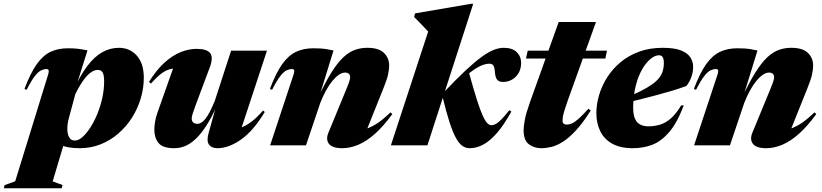

<svg xmlns="http://www.w3.org/2000/svg" viewBox="-111 -760 4300 1004"><path d="M249 -142Q245 -128 243 -113.8Q241 -99.5 241 -86.5Q241 -60.5 250.2 -42.8Q259.5 -25 280.5 -25Q299 -25 320 -43.2Q341 -61.5 361.2 -92.8Q381.5 -124 397.8 -163.8Q414 -203.5 423.8 -247.5Q433.5 -291.5 433.5 -334.5Q433.5 -366.5 426 -380.5Q418.5 -394.5 400 -394.5Q391 -394.5 380.8 -390.5Q370.5 -386.5 359 -377.5Q347.5 -368.5 335.2 -353.5Q323 -338.5 310 -317.5Q297 -296.5 283 -268.5ZM151.5 -57.5 236 -51.5 164.5 188.5 216 207.5 211.5 224.5H-91L-87 208L-31.5 188L142 -374.5Q145 -386 143.2 -392.5Q141.5 -399 132.5 -399Q119 -399 104 -392Q89 -385 71 -362Q53 -339 28 -290L17 -295Q48 -377.5 80.8 -423.8Q113.5 -470 153 -488.8Q192.5 -507.5 243.5 -507.5Q275.5 -507.5 296.2 -505Q317 -502.5 346.5 -496.5L278 -279L268.5 -278Q306 -362.5 344.5 -413.5Q383 -464.5 424.2 -487.2Q465.5 -510 510.5 -510Q568 -510 604.5 -469Q641 -428 641 -353.5Q641 -299 625 -245.5Q609 -192 579.5 -145.2Q550 -98.5 508.2 -62.2Q466.5 -26 415.5 -5.5Q364.5 15 305 15Q239.5 15 201.8 -4.2Q164 -23.5 151.5 -57.5Z M979 -61 1033.5 -257.5 1039.5 -245Q1010.5 -174.5 981.5 -125Q952.5 -75.5 923.2 -44.5Q894 -13.5 863.5 0.8Q833 15 801 15Q740 15 718 -12.2Q696 -39.5 696 -82Q696 -100 699.8 -123Q703.5 -146 711 -167L812 -453L849 -403Q810.5 -405 784.5 -399.8Q758.5 -394.5 734.5 -376.8Q710.5 -359 678.5 -323L668 -331.5Q706.5 -394 748.5 -432Q790.5 -470 833.2 -487.2Q876 -504.5 917.5 -504.5Q971 -504.5 988.2 -481.8Q1005.5 -459 985.5 -406.5L910.5 -206Q900.5 -178.5 896 -164Q891.5 -149.5 891.5 -140.5Q891.5 -126.5 899.5 -119.5Q907.5 -112.5 920.5 -112.5Q931 -112.5 941.5 -118.8Q952 -125 963.2 -139Q974.5 -153 986.5 -176.2Q998.5 -199.5 1012.5 -233.5L1097.5 -495H1285L1135.5 -41.5L1077 -79.5Q1102 -80.5 1129.5 -86.5Q1157 -92.5 1190.2 -113.8Q1223.5 -135 1264.5 -182L1273.5 -174.5Q1213.5 -75 1149 -30Q1084.5 15 1026.5 15Q995.5 15 982 -3.8Q968.5 -22.5 979 -61Z M1311.5 -290 1300.5 -295Q1331.5 -377.5 1364.2 -423.8Q1397 -470 1436.5 -488.8Q1476 -507.5 1527 -507.5Q1549 -507.5 1565.2 -506.5Q1581.5 -505.5 1597 -503Q1612.5 -500.5 1633 -496L1556 -246.5L1552.5 -249.5Q1590.5 -331 1623 -382.5Q1655.5 -434 1685.5 -461.5Q1715.5 -489 1746 -499.5Q1776.5 -510 1810 -510Q1869.5 -510 1896.8 -483.2Q1924 -456.5 1924 -417.5Q1924 -398 1918.5 -371.5Q1913 -345 1893.5 -297L1791.5 -42.5L1737.5 -79Q1763 -78 1790.2 -83.2Q1817.5 -88.5 1851.8 -108.8Q1886 -129 1931 -172.5L1940.5 -163.5Q1894.5 -100 1850 -60.5Q1805.5 -21 1762.5 -3Q1719.5 15 1678.5 15Q1627 15 1609.2 -7.8Q1591.5 -30.5 1606.5 -66.5L1692 -274Q1709.5 -316 1714.8 -331.8Q1720 -347.5 1720 -355.5Q1720 -368 1713 -374.2Q1706 -380.5 1693.5 -380.5Q1678 -380.5 1661 -369Q1644 -357.5 1626.5 -336Q1609 -314.5 1593 -285.2Q1577 -256 1563.5 -221L1489 0H1301.5L1425.5 -374.5Q1429 -386 1427 -392.5Q1425 -399 1416 -399Q1402.5 -399 1387.5 -392Q1372.5 -385 1354.5 -362Q1336.5 -339 1311.5 -290Z M2363.5 -740 2124 0H1933L2128 -595Q2119 -605 2107.2 -617.2Q2095.5 -629.5 2082.2 -643.2Q2069 -657 2054.5 -671L2059.5 -690L2351 -740ZM2202 -258.5 2209.5 -277Q2274.5 -345.5 2322.8 -390.8Q2371 -436 2407.2 -462.2Q2443.5 -488.5 2471.2 -499.2Q2499 -510 2523 -510Q2568.5 -510 2591.2 -487.2Q2614 -464.5 2614 -431.5Q2614 -400.5 2600.8 -378Q2587.5 -355.5 2566 -343.5Q2544.5 -331.5 2520.5 -331.5Q2498 -331.5 2488.5 -343.5Q2479 -355.5 2477 -382.5Q2475 -409.5 2468.2 -418.2Q2461.5 -427 2448 -427Q2435 -427 2419.5 -422.2Q2404 -417.5 2386.8 -407.8Q2369.5 -398 2350.5 -383.5Q2331.5 -369 2311.5 -349.5L2339.5 -386.5Q2364.5 -296 2382.2 -240Q2400 -184 2413.5 -154.8Q2427 -125.5 2437.8 -115.2Q2448.5 -105 2458.5 -105Q2468 -105 2480.5 -111.2Q2493 -117.5 2510.2 -134.8Q2527.5 -152 2552.5 -184L2563 -176.5Q2524.5 -107 2488 -65Q2451.5 -23 2416.2 -4Q2381 15 2345.5 15Q2324.5 15 2307 3Q2289.5 -9 2273 -39Q2256.5 -69 2239.2 -122.2Q2222 -175.5 2202 -258.5Z M2639.5 -454 2648.5 -495H3063L3054.5 -454ZM2858.5 -236Q2846.5 -202 2840.2 -181.2Q2834 -160.5 2832.2 -148.8Q2830.5 -137 2830.5 -129Q2830.5 -118 2836.5 -113.2Q2842.5 -108.5 2853 -108.5Q2865.5 -108.5 2880 -114.8Q2894.5 -121 2915 -139.2Q2935.5 -157.5 2966 -191.5L2978 -182Q2937 -117 2900.5 -77.8Q2864 -38.5 2832.2 -18.5Q2800.5 1.5 2772.2 8.2Q2744 15 2719.5 15Q2682.5 15 2654.8 -5.5Q2627 -26 2627 -80Q2627 -98 2633.2 -132.5Q2639.5 -167 2659.5 -223.5L2810.5 -645H3005.5Z M3335.5 -471Q3318 -471 3299.2 -458.2Q3280.5 -445.5 3262.5 -421.5Q3244.5 -397.5 3230.5 -363.8Q3216.5 -330 3208.2 -287.2Q3200 -244.5 3200 -195Q3200 -146 3219.5 -122.8Q3239 -99.5 3280.5 -99.5Q3310 -99.5 3338.5 -107.5Q3367 -115.5 3395.2 -139.2Q3423.5 -163 3451 -209H3464.5Q3429.5 -116.5 3387.5 -68.2Q3345.5 -20 3298.5 -2.5Q3251.5 15 3198 15Q3132 15 3089.8 -9Q3047.5 -33 3027.5 -74.5Q3007.5 -116 3007.5 -168Q3007.5 -214.5 3021.8 -263Q3036 -311.5 3064 -355.5Q3092 -399.5 3133.8 -434.5Q3175.5 -469.5 3230.8 -489.8Q3286 -510 3354.5 -510Q3417 -510 3451.5 -495.8Q3486 -481.5 3499.8 -458.8Q3513.5 -436 3513.5 -411.5Q3513.5 -383 3504.2 -357.2Q3495 -331.5 3478.5 -310.5Q3446.5 -298.5 3406 -286.2Q3365.5 -274 3321.2 -262.2Q3277 -250.5 3232 -239.2Q3187 -228 3145.5 -218.5L3148.5 -244.5Q3201 -264.5 3238 -283Q3275 -301.5 3299.2 -319Q3323.5 -336.5 3336.8 -354Q3350 -371.5 3355.2 -390.2Q3360.5 -409 3360.5 -429.5Q3360.5 -445 3357.5 -454Q3354.5 -463 3349.2 -467Q3344 -471 3335.5 -471Z M3528.5 -290 3517.5 -295Q3548.5 -377.5 3581.2 -423.8Q3614 -470 3653.5 -488.8Q3693 -507.5 3744 -507.5Q3766 -507.5 3782.2 -506.5Q3798.5 -505.5 3814 -503Q3829.5 -500.5 3850 -496L3773 -246.5L3769.5 -249.5Q3807.5 -331 3840 -382.5Q3872.5 -434 3902.5 -461.5Q3932.5 -489 3963 -499.5Q3993.5 -510 4027 -510Q4086.5 -510 4113.8 -483.2Q4141 -456.5 4141 -417.5Q4141 -398 4135.5 -371.5Q4130 -345 4110.5 -297L4008.5 -42.5L3954.5 -79Q3980 -78 4007.2 -83.2Q4034.5 -88.5 4068.8 -108.8Q4103 -129 4148 -172.5L4157.5 -163.5Q4111.5 -100 4067 -60.5Q4022.5 -21 3979.5 -3Q3936.5 15 3895.5 15Q3844 15 3826.2 -7.8Q3808.5 -30.5 3823.5 -66.5L3909 -274Q3926.5 -316 3931.8 -331.8Q3937 -347.5 3937 -355.5Q3937 -368 3930 -374.2Q3923 -380.5 3910.5 -380.5Q3895 -380.5 3878 -369Q3861 -357.5 3843.5 -336Q3826 -314.5 3810 -285.2Q3794 -256 3780.5 -221L3706 0H3518.5L3642.5 -374.5Q3646 -386 3644 -392.5Q3642 -399 3633 -399Q3619.5 -399 3604.5 -392Q3589.5 -385 3571.5 -362Q3553.5 -339 3528.5 -290Z"/></svg>

Font: Newsreader 60pt ExtraBold
Style: Italic
Weight: 800
Italic angle: -17°
Designer: Hugues Gentile
Foundry: Production Type
Version: Version 1.003